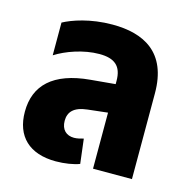

<svg xmlns="http://www.w3.org/2000/svg" viewBox="-89 -650 744 748"><g transform="rotate(15 283.0 -276.0)"><path d="M199 10C234 10 271 4 294 -5L282 -104C272 -101 257 -97 244 -97C213 -97 192 -116 192 -152C192 -187 212 -211 267 -217L347 -226V0H504V-346C504 -512 401 -562 276 -562C186 -562 116 -537 81 -518V-386C123 -413 192 -438 256 -438C317 -438 347 -414 347 -354V-341L248 -332C100 -319 33 -252 33 -146C33 -47 92 10 199 10Z"/></g></svg>

Font: Noto Sans Thai SemCond ExtBd
Style: Regular
Weight: 800
Width: 4
Designer: Monotype Design Team
Foundry: Monotype Imaging Inc.
Version: Version 2.002